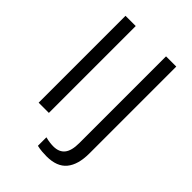

<svg xmlns="http://www.w3.org/2000/svg" viewBox="-257 -811 1102 1102"><g transform="rotate(45 294.0 -259.5)"><path d="M88 0ZM88 0V-705H171V0ZM338 186Q322 186 301.5 184.5Q281 183 260 178V109Q279 114 295.5 116Q312 118 325 118Q371 118 394 89.5Q417 61 417 -1V-705H500V0Q500 91 461 138.5Q422 186 338 186Z"/></g></svg>

Font: Winston
Style: Regular
Weight: 400
Designer: Original fonts by Vernon Adams / Changes by Cristiano Sobral
Foundry: Original fonts by Vernon Adams / Changes by Cristiano Sobral
Version: Version 2.503;July 17, 2020;FontCreator 13.0.0.2655 64-bit